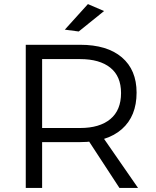

<svg xmlns="http://www.w3.org/2000/svg" viewBox="-20 -919 763 939"><path d="M372 -700Q504 -700 576 -638.5Q648 -577 648 -466Q648 -351 576 -287.5Q504 -224 372 -224H186V0H106V-700ZM372 -293Q467 -293 519.5 -336.5Q572 -380 572 -464Q572 -546 519.5 -588Q467 -630 372 -630H186V-293ZM396 -257H477L655 0H564ZM410 -899 489 -865 365 -765 297 -774Z"/></svg>

Font: Alexandria Light
Style: Regular
Weight: 300
Designer: Mohamed Gaber
Foundry: Kief Type Foundry
Version: Version 5.100